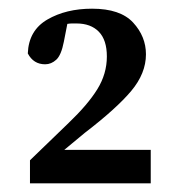

<svg xmlns="http://www.w3.org/2000/svg" viewBox="-20 -841 411 442"><path d="M49 -419V-472L138 -558Q182 -600 204 -635.5Q226 -671 226 -711Q226 -749 207.5 -768Q189 -787 156 -787Q151 -787 146 -787Q141 -787 135 -786L127 -745Q121 -714 109.5 -703.5Q98 -693 84 -693Q57 -693 44 -718Q46 -771 89 -796Q132 -821 192 -821Q257 -821 286.5 -789Q316 -757 316 -716Q316 -672 282 -631.5Q248 -591 175 -535L128 -496H327V-419Z"/></svg>

Font: Source Serif Pro Semibold
Style: Regular
Weight: 600
Designer: Frank Grießhammer
Foundry: Adobe Systems Incorporated
Version: Version 3.000;hotconv 1.0.109;makeotfexe 2.5.65596